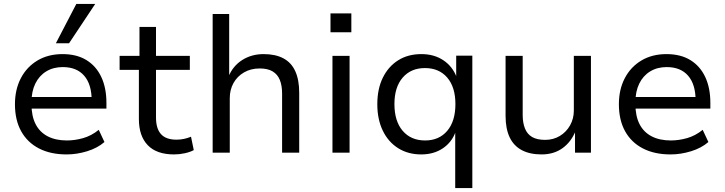

<svg xmlns="http://www.w3.org/2000/svg" viewBox="-20 -776 3684 976"><path d="M319 9Q237 9 178 -21.5Q119 -52 87.5 -109Q56 -166 56 -246Q56 -321 86 -378.5Q116 -436 170.5 -468.5Q225 -501 298 -501Q370 -501 419.5 -470.5Q469 -440 495 -384.5Q521 -329 521 -253V-224H121V-283H464L446 -265Q446 -347 408 -391Q370 -435 299 -435Q251 -435 215 -413Q179 -391 159.5 -351Q140 -311 140 -256V-247Q140 -186 161 -145Q182 -104 222.5 -83Q263 -62 320 -62Q361 -62 403 -74Q445 -86 482 -116L511 -54Q475 -23 422.5 -7Q370 9 319 9ZM264 -556 368 -756H464L331 -556Z M865 9Q776 9 731 -38Q686 -85 686 -171V-421H588V-492H689V-639H773V-492H945V-421H773V-179Q773 -122 798.5 -94Q824 -66 877 -66Q897 -66 915.5 -70Q934 -74 951 -81L965 -13Q947 -3 919.5 3Q892 9 865 9Z M1061 0V-705H1145V-387H1142Q1164 -441 1211.5 -471Q1259 -501 1320 -501Q1380 -501 1420.5 -479.5Q1461 -458 1481 -414Q1501 -370 1501 -304V0H1414V-300Q1414 -341 1402.5 -369.5Q1391 -398 1366 -413Q1341 -428 1300 -428Q1255 -428 1220.5 -408Q1186 -388 1167 -354Q1148 -320 1148 -277V0Z M1660 -612V-708H1766V-612ZM1670 0V-492H1757V0Z M2294 180V-106H2296Q2277 -53 2231 -22Q2185 9 2121 9Q2054 9 2003.5 -23Q1953 -55 1925.5 -112.5Q1898 -170 1898 -246Q1898 -324 1926 -381Q1954 -438 2004 -469.5Q2054 -501 2122 -501Q2187 -501 2234 -469.5Q2281 -438 2302 -382H2299V-493H2381V180ZM2141 -62Q2212 -62 2253.5 -111Q2295 -160 2295 -247Q2295 -333 2253.5 -381.5Q2212 -430 2140 -430Q2069 -430 2027 -381.5Q1985 -333 1985 -247Q1985 -160 2027 -111Q2069 -62 2141 -62Z M2733 9Q2673 9 2632 -13Q2591 -35 2570.5 -78.5Q2550 -122 2550 -187V-492H2637V-191Q2637 -152 2648.5 -123Q2660 -94 2685 -79.5Q2710 -65 2751 -65Q2793 -65 2826 -85Q2859 -105 2878 -139Q2897 -173 2897 -214V-492H2984V0H2903V-110H2906Q2883 -54 2839 -22.5Q2795 9 2733 9Z M3389 9Q3307 9 3248 -21.5Q3189 -52 3157.5 -109Q3126 -166 3126 -246Q3126 -321 3156 -378.5Q3186 -436 3240.5 -468.5Q3295 -501 3368 -501Q3440 -501 3489.5 -470.5Q3539 -440 3565 -384.5Q3591 -329 3591 -253V-224H3191V-283H3534L3516 -265Q3516 -347 3478 -391Q3440 -435 3369 -435Q3321 -435 3285 -413Q3249 -391 3229.5 -351Q3210 -311 3210 -256V-247Q3210 -186 3231 -145Q3252 -104 3292.5 -83Q3333 -62 3390 -62Q3431 -62 3473 -74Q3515 -86 3552 -116L3581 -54Q3545 -23 3492.5 -7Q3440 9 3389 9Z"/></svg>

Font: Nunito Sans 9pt
Style: Regular
Weight: 400
Version: Version 3.101;gftools[0.9.27]